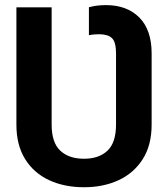

<svg xmlns="http://www.w3.org/2000/svg" viewBox="-20 -741 672 770"><path d="M317.1 9.9Q237.9 9.9 176.7 -18.6Q115.4 -47.2 80.6 -103.2Q45.8 -159.1 45.8 -241.1V-711.6H187.1V-241.1Q187.1 -169.4 221.6 -136.9Q256 -104.4 317.1 -104.4Q377.1 -104.4 411.2 -136.9Q445.3 -169.4 445.3 -241.1V-527Q445.3 -572.4 429 -588.1Q412.6 -603.7 377.1 -603.7Q367.2 -603.7 356.9 -602.8Q346.6 -601.9 336.6 -599.8V-712Q353.7 -716.6 370.7 -718.6Q387.8 -720.5 405.2 -720.5Q489.3 -720.5 538.7 -670.8Q588.1 -621.1 588.1 -527V-241.1Q588.1 -159.1 552.7 -103.2Q517.4 -47.2 456.1 -18.6Q394.9 9.9 317.1 9.9Z"/></svg>

Font: Interface
Style: Bold
Weight: 700
Designer: Rasmus Andersson
Foundry: rsms
Version: Version 1.8